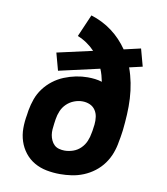

<svg xmlns="http://www.w3.org/2000/svg" viewBox="-83 -805 766 882"><g transform="rotate(10 300.0 -363.5)"><path d="M256 8Q224 8 193 2Q162 -4 136 -19Q110 -34 91.5 -57.5Q73 -81 63.5 -110Q54 -139 54 -170.5Q54 -202 60 -234L63 -255Q68 -283 77.5 -309.5Q87 -336 104.5 -359.5Q122 -383 145.5 -401Q169 -419 196 -430Q223 -441 250.5 -446.5Q278 -452 305 -452Q323 -452 339.5 -450Q356 -448 372 -443Q369 -458 365 -472.5Q361 -487 355 -501L165 -458L143 -539L308 -576Q291 -594 270.5 -608Q250 -622 227 -631L272 -735Q298 -727 323 -714.5Q348 -702 370 -685.5Q392 -669 410.5 -649.5Q429 -630 445 -607L523 -625L545 -544L484 -530Q496 -497 503 -461.5Q510 -426 512 -389.5Q514 -353 512 -315.5Q510 -278 506 -241Q505 -232 503.5 -223.5Q502 -215 501 -207L497 -186Q493 -159 483 -132Q473 -105 456 -81.5Q439 -58 415.5 -40Q392 -22 365 -11Q338 0 310.5 4Q283 8 256 8ZM258 -102Q278 -102 298 -109Q318 -116 333 -131Q348 -146 356 -165Q364 -184 367 -204L369 -214Q370 -222 371 -229Q372 -236 373 -243Q375 -262 372.5 -279.5Q370 -297 360.5 -311Q351 -325 335 -332Q319 -339 300 -339Q281 -339 261.5 -331.5Q242 -324 227 -309.5Q212 -295 204 -276Q196 -257 193 -237L190 -216Q188 -203 187 -189Q186 -175 188 -162.5Q190 -150 195.5 -138Q201 -126 210 -117.5Q219 -109 232 -105.5Q245 -102 258 -102Z"/></g></svg>

Font: Iosevka Etoile XBdObl
Style: Regular
Weight: 800
Italic angle: -9°
Designer: Belleve Invis
Foundry: Belleve Invis
Version: Version 15.5.2; ttfautohint (v1.8.4)